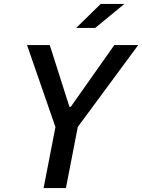

<svg xmlns="http://www.w3.org/2000/svg" viewBox="-20 -960 726 980"><path d="M316.5 0 377 -312 685.5 -730H563.5L341 -414.5H334.5L234 -730H118L263 -311.5L202.5 0ZM369 -817.5 494 -940H615L466 -817.5Z"/></svg>

Font: Monaspace Neon Medium
Style: Italic
Weight: 500
Italic angle: -11°
Designer: Riley Cran & the Lettermatic Team
Foundry: Lettermatic
Version: Version 1.200 (Monaspace Neon)